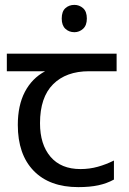

<svg xmlns="http://www.w3.org/2000/svg" viewBox="-20 -757 530 787"><path d="M285 -737Q305 -737 320.5 -723.5Q336 -710 336 -681Q336 -653 320.5 -639Q305 -625 285 -625Q263 -625 248 -639Q233 -653 233 -681Q233 -710 248 -723.5Q263 -737 285 -737ZM301 10Q183 10 118 -57Q53 -124 53 -245Q53 -325 82 -380.5Q111 -436 165 -465H8V-537H458V-465H345Q251 -465 197.5 -411.5Q144 -358 144 -252Q144 -165 187 -114.5Q230 -64 310 -64Q347 -64 381 -73.5Q415 -83 447 -99V-21Q418 -5 383 2.5Q348 10 301 10Z"/></svg>

Font: ugurmukhi15
Style: Book
Weight: 400
Designer: Jelle Bosma - Monotype Design Team
Foundry: Monotype Imaging Inc.
Version: Version 2.003